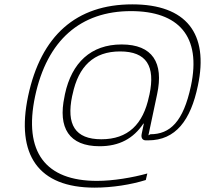

<svg xmlns="http://www.w3.org/2000/svg" viewBox="-20 -677 941 881"><path d="M649 149 656 119C588 138 499 153 425 153C189 153 87 21 141 -235C196 -493 350 -626 581 -626C799 -626 905 -511 856 -282C821 -118 760 -61 670 -61L661 -56L701 -245C732 -389 680 -473 538 -473C397 -473 309 -389 278 -245L276 -234C245 -90 297 -6 437 -6C527 -6 592 -41 638 -110H640L630 -62C626 -42 636 -33 649 -33H660C786 -33 855 -125 888 -284C939 -523 835 -657 587 -657C330 -657 168 -514 109 -236C52 34 156 184 414 184C496 184 582 170 649 149ZM311 -236 313 -244C340 -373 410 -441 531 -441C653 -441 693 -373 666 -244L664 -236C637 -106 567 -38 445 -38C324 -38 284 -106 311 -236Z"/></svg>

Font: LT Wave Text Thin Italic
Style: Regular
Weight: 100
Designer: Daniel Lyons
Version: Version 2.5 (Glyphs App)